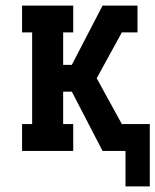

<svg xmlns="http://www.w3.org/2000/svg" viewBox="-20 -540 556 687"><path d="M429 127V0H347L237 -212H206V-96H242V0H59V-96H95V-424H59V-520H242V-424H206V-308H237L347 -520H472V-424H416L326 -260L416 -96H516V127Z"/></svg>

Font: Iosevka Gothic
Style: Bold
Weight: 700
Monospace: yes
Designer: Belleve Invis
Foundry: Belleve Invis
Version: Version 15.5.1; ttfautohint (v1.8.4)